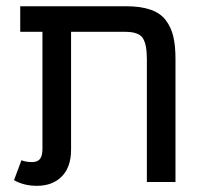

<svg xmlns="http://www.w3.org/2000/svg" viewBox="-20 -584 663 616"><path d="M383.8 -564Q431.2 -564 462.9 -553Q494.6 -542 512 -519Q529.3 -496.1 536.1 -466.6Q543 -437 543 -395V0H451.2V-395Q451.2 -441.4 438.2 -461.7Q425.3 -481.9 381.8 -481.9H208V-104Q208 -48.3 178.5 -18.1Q148.9 12.2 98.1 12.2Q57.1 12.2 24.9 -5.9L48.8 -69.8Q63.5 -64 83 -64Q100.6 -64 108.4 -74.2Q116.2 -84.5 116.2 -106V-481.9H44.9V-564Z"/></svg>

Font: FiraGO
Style: Regular
Weight: 400
Designer: bBox Type
Foundry: bBox Type GmbH
Version: Version 1.001;PS 001.001;hotconv 1.0.88;makeotf.lib2.5.64775